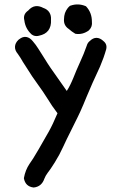

<svg xmlns="http://www.w3.org/2000/svg" viewBox="-20 -709 540 866"><path d="M296.9 -683.1Q314.5 -689.5 332 -689Q349.6 -688.5 366.7 -681.2L367.7 -680.7L368.7 -679.7Q394.5 -651.9 394.5 -611.8Q397.5 -588.4 381.8 -573.2V-572.8L381.3 -572.3Q353 -551.3 320.3 -556.6L319.3 -557.1L318.4 -557.6Q311 -562 304 -567.1Q296.9 -572.3 290.5 -578.1Q266.6 -593.8 268.6 -622.1Q268.6 -629.9 269.8 -636.7Q271 -643.6 272.9 -649.7Q274.9 -655.8 278.1 -661.4Q281.2 -667 285.4 -672.4Q289.6 -677.7 294.9 -682.1L295.9 -683.1ZM107.4 -661.6Q135.7 -694.3 175.3 -673.3Q193.8 -667 202.6 -653.1Q211.4 -639.2 210 -620.1Q210.9 -605 207.8 -592.8Q204.6 -580.6 197.8 -571.5Q190.9 -562.5 180.4 -556.6Q169.9 -550.8 155.8 -547.9Q152.8 -546.9 149.7 -546.6Q146.5 -546.4 143.8 -546.4Q141.1 -546.4 138.2 -546.9Q135.3 -547.4 132.6 -548.3Q129.9 -549.3 127.4 -550.8Q125 -552.2 122.6 -553.7L122.1 -554.2Q94.2 -580.1 89.8 -617.2Q82.5 -644.5 107.4 -661.6ZM62.5 -528.8Q64.5 -530.8 66.9 -532.2Q83 -544.9 98.9 -542.2Q114.7 -539.6 128.4 -522.5Q141.6 -507.3 152.3 -490.2Q162.1 -473.6 172.4 -458.5Q182.6 -442.4 194.8 -422.9Q207 -403.8 224.6 -379.4Q241.2 -356.4 281.2 -298.8Q285.6 -305.7 289.6 -312.7Q293.5 -319.8 297.1 -327.1Q300.8 -334.5 304 -341.8Q307.1 -349.1 310.5 -356.9Q324.7 -393.1 341.3 -429.2Q357.9 -464.8 371.6 -503.9Q375 -516.1 384.8 -523.9Q399.9 -538.6 415.5 -538.3Q431.2 -538.1 446.3 -523.9Q464.4 -509.8 459 -486.8Q447.8 -447.3 431.2 -408.7Q412.6 -369.1 397.5 -335.2Q382.3 -301.3 370.6 -272.5Q362.8 -253.4 356 -237.3Q349.1 -221.2 343 -207.5Q336.9 -193.8 331.5 -183.1Q315.9 -150.9 297.9 -115.2Q279.8 -79.6 264.2 -45.4Q248.5 -10.7 227.3 23.2Q206.1 57.1 194.8 70.8Q185.1 84 180.2 96.7Q174.3 114.3 162.4 124.5Q150.4 134.8 132.3 136.7H131.8H131.3Q94.7 132.3 87.9 95.7V94.7V93.8Q94.2 58.1 113.3 29.8Q126 13.2 153.8 -34.7Q181.6 -83 200.2 -115.7Q217.8 -147 239.3 -198.2Q213.9 -231.4 194.8 -263.2Q174.8 -295.4 148.4 -331.5Q135.3 -349.6 125 -364.7Q114.7 -379.9 107.4 -392.1Q92.8 -416 81.1 -433.1V-433.6Q71.3 -450.7 60.1 -466.3Q46.9 -481.9 47.6 -498.3Q48.3 -514.6 62.5 -528.8Z"/></svg>

Font: NaikaiFont
Style: SemiBold
Weight: 600
Version: Version 1.89